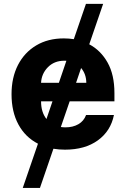

<svg xmlns="http://www.w3.org/2000/svg" viewBox="-20 -747 641 972"><path d="M502.1 -727.3 431.8 -522.7Q489.7 -492.2 524.5 -430.6Q559.3 -369 559.3 -275.6V-234H332.7L288 -104Q299.4 -102.3 311.4 -102.3Q349.4 -102.3 377 -118.3Q404.5 -134.2 415.8 -164.8H556.8Q540.5 -83.5 475.3 -36.4Q410.2 10.7 308.9 10.7Q278.4 10.7 250.4 6L182.2 204.5H95.2L172.2 -19.5Q108.3 -52.2 73.3 -116.7Q38.4 -181.1 38.4 -270.2Q38.4 -354.4 71 -418Q103.7 -481.5 163.2 -517Q222.7 -552.6 302.9 -552.6Q329.2 -552.6 353.7 -548.7L415.1 -727.3ZM278.1 -327.8 316.1 -439.3Q310.7 -439.6 305.4 -439.6Q255 -439.6 222.7 -407Q190.3 -374.3 187.9 -327.8ZM245.7 -234H187.9V-233.7Q187.9 -179 215.2 -144.5ZM390.6 -402.7 365.1 -327.8H416.9Q416.5 -372.2 390.6 -402.7Z"/></svg>

Font: Inter Zeller
Style: Bold
Weight: 700
Designer: Rasmus Andersson; Joe Bland
Foundry: zeller
Version: Version 3.015;git-dec3a8cb1